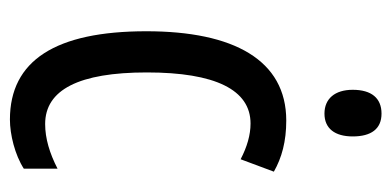

<svg xmlns="http://www.w3.org/2000/svg" viewBox="-221 -558 789 387"><g transform="rotate(90 173.5 -364.5)"><path d="M209 -739C178 -739 161 -719 161 -681C161 -645 179 -624 209 -624C239 -624 255 -645 255 -681C255 -718 240 -739 209 -739ZM221 10C251 10 292 0 320 -18V-86C289 -70 259 -61 230 -61C161 -61 126 -129 126 -266C126 -404 161 -475 229 -475C252 -475 276 -468 301 -455L326 -522C298 -538 265 -547 223 -547C101 -547 43 -441 43 -265C43 -82 102 10 221 10Z"/></g></svg>

Font: Noto Sans Gurmukhi UI ExtraCondensed
Style: Regular
Weight: 400
Width: 2
Designer: Jelle Bosma - Monotype Design Team
Foundry: Monotype Imaging Inc.
Version: Version 2.004